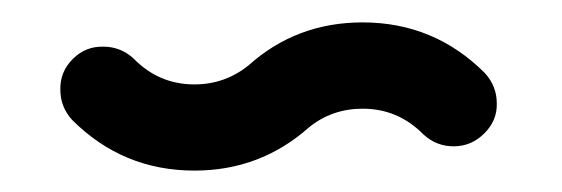

<svg xmlns="http://www.w3.org/2000/svg" viewBox="-20 -451 509 174"><path d="M259.8 -335.4Q215.8 -296.4 156.2 -296.4Q91.3 -296.4 45.4 -342.3Q34.7 -354 34.7 -369.6Q34.2 -385.7 45.9 -397.5Q57.6 -409.2 73.7 -408.7Q89.4 -408.7 101.1 -397.9Q124 -374.5 156.2 -374.5Q183.6 -374.5 205.1 -391.6Q248.5 -430.7 308.6 -430.7Q373.5 -430.7 419.4 -384.8Q430.2 -373 430.2 -357.4Q430.7 -341.8 418.9 -330.1Q407.2 -318.4 391.1 -318.4Q375.5 -318.4 363.8 -329.1Q340.8 -352.5 308.6 -352.5Q280.8 -352.5 259.8 -335.4Z"/></svg>

Font: Comfortaa
Style: Regular
Weight: 400
Designer: Johan Aakerlund
Foundry: Johan Aakerlund
Version: Version 2.001; ttfautohint (v1.4.1)